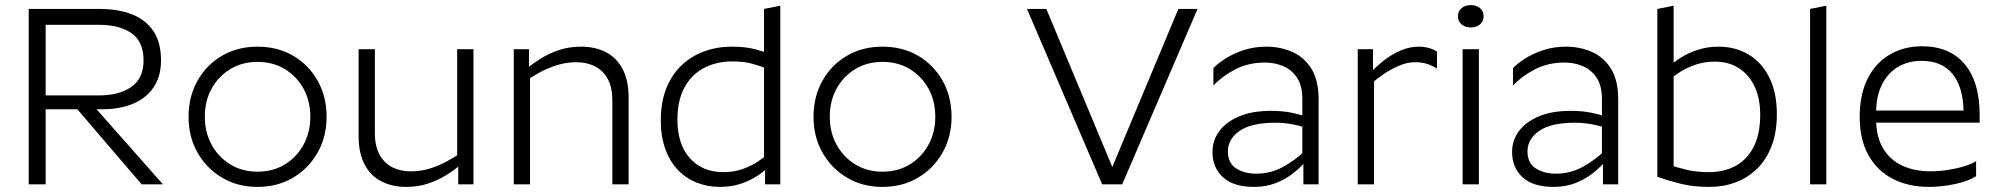

<svg xmlns="http://www.w3.org/2000/svg" viewBox="-20 -723 7839 753"><path d="M92.6 -688H159V0H92.6ZM151.9 -294.5V-348.8H367.4Q448.5 -348.8 495.7 -382.6Q543 -416.4 543 -485.8Q543 -559.8 495.7 -592.8Q448.5 -625.7 367.4 -625.7H141.2V-688H369Q443.4 -688 497.7 -666.7Q552.1 -645.4 581.8 -600.8Q611.5 -556.2 611.5 -486.3Q611.5 -424 582.7 -381.1Q553.9 -338.1 502.1 -316.3Q450.4 -294.5 380.9 -294.5ZM279.8 -298.5H355.1L619 0H535.5Z M989.7 10Q1068.7 10 1129.9 -26.5Q1191 -63 1225.9 -125Q1260.9 -187 1260.9 -265Q1260.9 -343.8 1225.9 -406.1Q1191 -468.5 1129.9 -504.3Q1068.7 -540 989.7 -540Q911.6 -540 850.5 -504.3Q789.3 -468.5 754.4 -406.1Q719.5 -343.8 719.5 -265Q719.5 -187 754.4 -125Q789.3 -63 850.5 -26.5Q911.6 10 989.7 10ZM989.7 -49.7Q929.8 -49.7 883.1 -78.3Q836.5 -106.9 809.9 -155.6Q783.3 -204.3 783.3 -265Q783.3 -326.9 809.9 -375.3Q836.5 -423.6 883.1 -452Q929.8 -480.3 989.7 -480.3Q1050.6 -480.3 1097.2 -452Q1143.8 -423.6 1170.4 -375.3Q1197.1 -326.9 1197.1 -265Q1197.1 -204.3 1170.4 -155.5Q1143.8 -106.6 1097.2 -78.2Q1050.6 -49.7 989.7 -49.7Z M1836.8 0H1777.1V-83.2L1773 -98.2V-530H1836.8ZM1591.5 -51Q1631.1 -51 1667.3 -62.5Q1703.5 -74.1 1733.4 -90.6Q1763.3 -107.1 1782.5 -120.3L1784.7 -75Q1761.7 -56 1730.4 -36.4Q1699 -16.7 1659.9 -3.4Q1620.7 10 1572.5 10Q1517.9 10 1475.8 -11.6Q1433.7 -33.1 1410 -77.7Q1386.4 -122.4 1386.4 -190V-530H1450.2V-201.2Q1450.2 -150.3 1468.3 -117Q1486.4 -83.6 1518.3 -67.3Q1550.1 -51 1591.5 -51Z M1994.9 -530H2054.6V-446.8L2058.7 -431.8V0H1994.9ZM2240.2 -479Q2201.3 -479 2164.7 -467.5Q2128.1 -455.9 2098.3 -439.9Q2068.4 -423.9 2049.2 -409.7L2047 -455Q2069.9 -474 2101.3 -493.6Q2132.7 -513.3 2172.2 -526.6Q2211.7 -540 2259.2 -540Q2314.8 -540 2356.4 -518.4Q2398 -496.9 2421.6 -452.6Q2445.3 -408.4 2445.3 -340V0H2381.5V-328.8Q2381.5 -380.7 2363.4 -413.5Q2345.3 -446.4 2313.4 -462.7Q2281.6 -479 2240.2 -479Z M2852.2 -482.1Q2789.5 -482.1 2740.7 -456.3Q2691.9 -430.5 2664.4 -379.8Q2636.8 -329.1 2636.8 -253.9Q2636.8 -157.3 2685.6 -102.6Q2734.4 -47.9 2816.8 -47.9Q2858 -47.9 2892.1 -59.9Q2926.2 -72 2951.5 -88.8Q2976.9 -105.7 2990.3 -118.8L2992.9 -67.8Q2977.9 -51.8 2950.7 -33.7Q2923.5 -15.6 2886.5 -2.8Q2849.4 10 2803.5 10Q2754.6 10 2712.1 -7Q2669.7 -23.9 2638.4 -56.8Q2607.1 -89.6 2589.3 -138.6Q2571.5 -187.7 2571.5 -250.8Q2571.5 -321.9 2592.9 -376Q2614.4 -430.1 2652.6 -466.5Q2690.8 -502.8 2741.4 -521.4Q2792.1 -540 2849.8 -540Q2904 -540 2941.3 -529.9Q2978.6 -519.9 3012.5 -507.2L2992.9 -452Q2964.4 -463.2 2931.6 -472.7Q2898.9 -482.1 2852.2 -482.1ZM2976.4 -95.3V-688L3040.2 -700.6V0H2980.5V-87.6Z M3440.7 10Q3519.7 10 3580.9 -26.5Q3642 -63 3676.9 -125Q3711.9 -187 3711.9 -265Q3711.9 -343.8 3676.9 -406.1Q3642 -468.5 3580.9 -504.3Q3519.7 -540 3440.7 -540Q3362.6 -540 3301.5 -504.3Q3240.3 -468.5 3205.4 -406.1Q3170.5 -343.8 3170.5 -265Q3170.5 -187 3205.4 -125Q3240.3 -63 3301.5 -26.5Q3362.6 10 3440.7 10ZM3440.7 -49.7Q3380.8 -49.7 3334.1 -78.3Q3287.5 -106.9 3260.9 -155.6Q3234.3 -204.3 3234.3 -265Q3234.3 -326.9 3260.9 -375.3Q3287.5 -423.6 3334.1 -452Q3380.8 -480.3 3440.7 -480.3Q3501.6 -480.3 3548.2 -452Q3594.8 -423.6 3621.4 -375.3Q3648.1 -326.9 3648.1 -265Q3648.1 -204.3 3621.4 -155.5Q3594.8 -106.6 3548.2 -78.2Q3501.6 -49.7 3440.7 -49.7Z M4302.6 0 4007.7 -688H4083.6L4342.3 -68.1L4601.4 -688H4676.6L4381.1 0Z M5098.3 -132 5102.7 -92.8Q5081.8 -67.2 5051.5 -43.4Q5021.3 -19.6 4983 -4.8Q4944.7 10 4898.6 10Q4817.4 10 4776.3 -27.8Q4735.2 -65.5 4735.2 -127.2Q4735.2 -172.8 4762.3 -209.1Q4789.5 -245.5 4840.4 -266.8Q4891.4 -288.2 4963.9 -288.2Q5009.9 -288.2 5044.6 -281.2Q5079.2 -274.2 5096.9 -266.9L5100 -221.7Q5082.5 -229.2 5049.3 -235.4Q5016 -241.7 4981.9 -241.7Q4887.6 -241.7 4841.6 -209.6Q4795.6 -177.5 4795.6 -129.5Q4795.6 -83.1 4828.1 -62.5Q4860.7 -41.9 4906.9 -41.9Q4964 -41.9 5012.8 -68.9Q5061.6 -95.9 5098.3 -132ZM5087.6 -334.4Q5087.6 -386.6 5066.9 -418Q5046.1 -449.3 5012.9 -463.5Q4979.6 -477.7 4940.8 -477.7Q4875.4 -477.7 4823.8 -450.6Q4772.3 -423.5 4738.8 -387.6V-455.9Q4756 -474.3 4786.6 -493.7Q4817.1 -513 4857.9 -526.5Q4898.7 -540 4946.7 -540Q5000.9 -540 5047.5 -519.7Q5094.1 -499.4 5122.8 -454.1Q5151.4 -408.7 5151.4 -333.1V0H5091.7V-100.1L5087.6 -106.7Z M5304.9 -530H5364.6V-432L5368.7 -417V0H5304.9ZM5545.7 -540Q5583.7 -540 5615.7 -520.9V-454.2Q5598.9 -465 5578 -472Q5557.2 -479 5529.6 -479Q5498.9 -479 5466.4 -465.1Q5433.9 -451.2 5405.8 -431.9Q5377.6 -412.5 5359.2 -394.9L5357 -440.2Q5378.7 -463.1 5407.9 -486.2Q5437.2 -509.3 5472.3 -524.6Q5507.4 -540 5545.7 -540Z M5716.2 -530H5780V0H5716.2ZM5748.3 -615.3Q5726 -615.3 5711.9 -627.5Q5697.8 -639.8 5697.8 -659.3Q5697.8 -678.8 5711.9 -690.9Q5726 -703 5748.3 -703Q5770.9 -703 5784.7 -690.9Q5798.6 -678.8 5798.6 -659.3Q5798.6 -639.8 5784.7 -627.5Q5770.9 -615.3 5748.3 -615.3Z M6273.3 -132 6277.7 -92.8Q6256.8 -67.2 6226.5 -43.4Q6196.3 -19.6 6158 -4.8Q6119.7 10 6073.6 10Q5992.4 10 5951.3 -27.8Q5910.2 -65.5 5910.2 -127.2Q5910.2 -172.8 5937.3 -209.1Q5964.5 -245.5 6015.4 -266.8Q6066.4 -288.2 6138.9 -288.2Q6184.9 -288.2 6219.6 -281.2Q6254.2 -274.2 6271.9 -266.9L6275 -221.7Q6257.5 -229.2 6224.3 -235.4Q6191 -241.7 6156.9 -241.7Q6062.6 -241.7 6016.6 -209.6Q5970.6 -177.5 5970.6 -129.5Q5970.6 -83.1 6003.1 -62.5Q6035.7 -41.9 6081.9 -41.9Q6139 -41.9 6187.8 -68.9Q6236.6 -95.9 6273.3 -132ZM6262.6 -334.4Q6262.6 -386.6 6241.9 -418Q6221.1 -449.3 6187.9 -463.5Q6154.6 -477.7 6115.8 -477.7Q6050.4 -477.7 5998.8 -450.6Q5947.3 -423.5 5913.8 -387.6V-455.9Q5931 -474.3 5961.6 -493.7Q5992.1 -513 6032.9 -526.5Q6073.7 -540 6121.7 -540Q6175.9 -540 6222.5 -519.7Q6269.1 -499.4 6297.8 -454.1Q6326.4 -408.7 6326.4 -333.1V0H6266.7V-100.1L6262.6 -106.7Z M6543.7 -700.6 6479.9 -688V-29.6Q6520.1 -15.3 6569.7 -2.7Q6619.3 10 6684 10Q6739.4 10 6787.1 -7.9Q6834.8 -25.7 6871.4 -61.7Q6908 -97.7 6928.3 -151.1Q6948.6 -204.4 6948.6 -275.5Q6948.6 -359.4 6919.3 -418.5Q6890.1 -477.6 6838.3 -508.8Q6786.6 -540 6719.4 -540Q6675.6 -540 6637.9 -527.4Q6600.2 -514.9 6572.6 -497.3Q6545.1 -479.8 6529.8 -464.8V-411.2Q6545 -425.6 6570.7 -441.8Q6596.5 -458 6631 -469.7Q6665.4 -481.3 6705.9 -481.3Q6759.1 -481.3 6798.9 -456.1Q6838.7 -430.9 6861 -384.4Q6883.3 -337.9 6883.3 -272.9Q6883.3 -196.9 6857.5 -146.8Q6831.7 -96.8 6786.6 -72.3Q6741.6 -47.9 6681.6 -47.9Q6632.7 -47.9 6593.8 -57.3Q6554.9 -66.8 6522.4 -78L6543.7 -53.3Z M7078.9 -688 7142.7 -700.6V0H7078.9Z M7337.8 -279.6V-256.9Q7337.8 -186.9 7365.2 -141.2Q7392.6 -95.4 7440.5 -73.3Q7488.5 -51.2 7549.4 -51.2Q7583.2 -51.2 7617.8 -56.3Q7652.5 -61.5 7682.2 -70.5Q7711.9 -79.5 7730 -91V-32.2Q7700 -12.4 7647.3 -1.2Q7594.6 10 7544.4 10Q7466.3 10 7405.2 -20.6Q7344 -51.3 7308.7 -112.8Q7273.5 -174.3 7273.5 -265Q7273.5 -353.2 7304.9 -415.1Q7336.2 -476.9 7391.7 -509.2Q7447.1 -541.5 7518.2 -541.5Q7626 -541.5 7684.9 -471.8Q7743.9 -402.1 7743.9 -272.8V-242H7326.6V-289.4H7680.8Q7678.6 -383.6 7636.8 -434Q7595 -484.4 7515.6 -484.4Q7464.9 -484.4 7424.5 -461Q7384.2 -437.5 7361 -391.7Q7337.8 -345.8 7337.8 -279.6Z"/></svg>

Font: Roundo Variable
Style: Regular
Weight: 200
Designer: Shiva Nallaperumal
Foundry: Indian Type Foundry
Version: Version 2.000